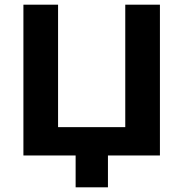

<svg xmlns="http://www.w3.org/2000/svg" viewBox="-20 -664 783 820"><path d="M663 0H441V136H303V0H80V-644H228V-121H515V-644H663Z"/></svg>

Font: Montserrat Ace
Style: Bold
Weight: 700
Designer: Julieta Ulanovsky
Foundry: Julieta Ulanovsky
Version: Version 1